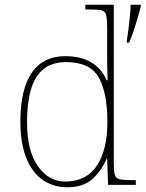

<svg xmlns="http://www.w3.org/2000/svg" viewBox="-20 -780 614 810"><path d="M264 10Q203 10 158.5 -22Q114 -54 90 -116Q66 -178 66 -267Q66 -355 86.5 -416.5Q107 -478 149 -510.5Q191 -543 256 -543Q323 -543 366.5 -516Q410 -489 430 -441H434Q433 -469 432.5 -495.5Q432 -522 432 -543V-662Q432 -699 428 -715.5Q424 -732 409.5 -736Q395 -740 365 -740H340V-760H460V-94Q460 -59 464 -43.5Q468 -28 484 -24Q500 -20 537 -20H553V0H436L432 -111H430Q408 -59 369.5 -24.5Q331 10 264 10ZM258 -14Q347 -16 390 -83Q433 -150 433 -265Q433 -390 396 -454Q359 -518 259 -518Q200 -518 163.5 -488.5Q127 -459 110.5 -402Q94 -345 94 -264Q94 -143 140.5 -78Q187 -13 258 -14ZM515 -608Q519 -633 522.5 -661Q526 -689 528.5 -715.5Q531 -742 531 -760H574V-753Q569 -732 561 -705Q553 -678 544 -650.5Q535 -623 525 -600H515Z"/></svg>

Font: Noto Serif Hebrew Thin
Style: Regular
Weight: 250
Version: Version 2.003